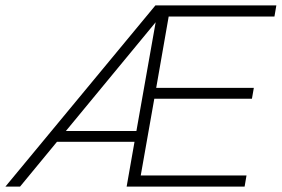

<svg xmlns="http://www.w3.org/2000/svg" viewBox="-23 -688 1039 708"><path d="M-3 0 550 -668H996L989 -627H599L553 -364H913L906 -324H546L496 -41H886L879 0H444L473 -165H187L51 0ZM220 -205H480L551 -606Z"/></svg>

Font: Gantari ExtraLight
Style: Italic
Weight: 250
Italic angle: -10°
Designer: Anugrah Pasau
Foundry: Lafontype
Version: Version 1.000